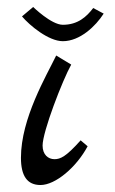

<svg xmlns="http://www.w3.org/2000/svg" viewBox="-20 -531 328 550"><path d="M211 -129C169 -82 153 -75 136 -75C118 -75 102 -88 102 -114C102 -154 159 -301 184 -346L141 -372C113 -314 40 -192 40 -79C40 -27 58 -1 96 -1C139 -1 199 -52 231 -112ZM247 -508C228 -483 203 -460 160 -460C127 -460 75 -511 75 -511L43 -484C65 -458 119 -413 160 -413C209 -413 254 -456 277 -492Z"/></svg>

Font: Marck Script
Style: Regular
Weight: 400
Designer: Denis Masharov, Marck Fogel
Foundry: Denis Masharov
Version: Version 1.002